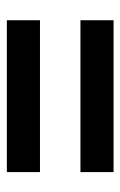

<svg xmlns="http://www.w3.org/2000/svg" viewBox="87 -630 359 574"><g transform="rotate(90 267.0 -342.5)"><path d="M40 -502H494V-403H40ZM40 -282H494V-183H40Z"/></g></svg>

Font: Prompt Medium
Style: Regular
Weight: 500
Designer: Katatrad Team
Foundry: CadsonDemak
Version: Version 1.001